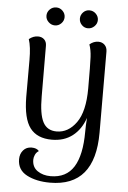

<svg xmlns="http://www.w3.org/2000/svg" viewBox="-60 -724 668 1001"><g transform="rotate(5 273.5 -223.5)"><path d="M475 -49Q475 233 240 233Q168 233 118.5 207Q69 181 69 125Q69 97 85.5 78Q102 59 129 59Q156 59 168 74Q155 82 149 95.5Q143 109 143 121Q143 160 171.5 179.5Q200 199 240 199Q322 199 361 137Q400 75 400 -48Q400 -81 403 -120Q382 -59 338 -25Q294 9 230 9Q153 9 116 -39.5Q79 -88 78 -201V-395Q78 -464 65 -503Q87 -521 112 -521Q132 -521 144.5 -509Q157 -497 157 -476L158 -211Q158 -119 179.5 -77.5Q201 -36 251 -36Q312 -36 354 -94.5Q396 -153 396 -274Q396 -400 394 -438Q392 -476 382 -503Q403 -521 428 -521Q448 -521 461 -508Q474 -495 474 -473ZM146 -633Q146 -652 160 -666Q174 -680 194 -680Q213 -680 227 -666Q241 -652 241 -633Q241 -614 227 -600Q213 -586 194 -586Q175 -586 160.5 -600Q146 -614 146 -633ZM321 -633Q321 -652 334.5 -666Q348 -680 367 -680Q387 -680 401 -666Q415 -652 415 -633Q415 -614 400.5 -600Q386 -586 367 -586Q348 -586 334.5 -600Q321 -614 321 -633Z"/></g></svg>

Font: Arima Madurai
Style: Regular
Weight: 400
Designer: Joana Correia and Natanael Gama
Foundry: NDISCOVER
Version: Version 1.020